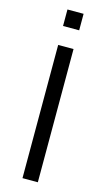

<svg xmlns="http://www.w3.org/2000/svg" viewBox="-132 -911 525 955"><g transform="rotate(15 130.0 -434.0)"><path d="M89.8 -783.2V-868.2H172.9V-783.2ZM90.8 0V-686H169.9V0Z"/></g></svg>

Font: Archivo Light
Style: Regular
Weight: 300
Designer: Hector Gatti
Foundry: Omnibus-Type
Version: Version 2.001